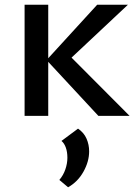

<svg xmlns="http://www.w3.org/2000/svg" viewBox="-20 -490 572 812"><path d="M396 0 177 -236 391 -470H521L245 -211L253 -276L528 0ZM84 0V-470H184V0ZM268 302 231 271Q248 251 256.5 226Q265 201 265 177Q265 153 258.5 134.5Q252 116 240 106L310 54Q335 71 346 96.5Q357 122 357 150Q357 193 333 236Q309 279 268 302Z"/></svg>

Font: Ysabeau SC SemiBold
Style: Regular
Weight: 600
Designer: Christian Thalmann (Catharsis Fonts)
Version: Version 2.001;gftools[0.9.30]; featfreeze: smcp